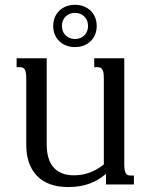

<svg xmlns="http://www.w3.org/2000/svg" viewBox="-20 -758 623 789"><path d="M406.7 -433.6Q406.7 -448.7 405.3 -458Q403.8 -467.3 400.4 -472.7Q397 -478 392.1 -480Q387.2 -481.9 380.9 -481.9H367.2V-518.6H490.7V-85Q490.7 -69.8 492.2 -60.5Q493.7 -51.3 497.1 -45.9Q500.5 -40.5 505.1 -38.6Q509.8 -36.6 516.6 -36.6H530.3V0H415.5V-43.5Q400.9 -31.2 384.8 -21.2Q368.7 -11.2 349.9 -4.2Q331.1 2.9 308.8 6.8Q286.6 10.7 260.3 10.7Q218.3 10.7 186 -1Q153.8 -12.7 132.1 -35.2Q110.4 -57.6 99.1 -89.6Q87.9 -121.6 87.9 -162.6V-433.6Q87.9 -448.7 86.4 -458Q85 -467.3 81.5 -472.7Q78.1 -478 73.2 -480Q68.4 -481.9 62 -481.9H48.3V-518.6H171.9V-165.5Q171.9 -136.2 178.2 -112.5Q184.6 -88.9 198.2 -72.3Q211.9 -55.7 233.2 -46.6Q254.4 -37.6 284.7 -37.6Q351.6 -37.6 406.7 -82.5ZM198.7 -651.4Q198.7 -670.9 205.3 -686.8Q211.9 -702.6 223.9 -714.1Q235.8 -725.6 252.2 -731.9Q268.6 -738.3 288.1 -738.3Q307.6 -738.3 324 -731.9Q340.3 -725.6 352.3 -714.1Q364.3 -702.6 370.8 -686.8Q377.4 -670.9 377.4 -651.4Q377.4 -631.8 370.8 -616Q364.3 -600.1 352.3 -588.6Q340.3 -577.1 324 -570.8Q307.6 -564.5 288.1 -564.5Q268.6 -564.5 252.2 -570.8Q235.8 -577.1 223.9 -588.6Q211.9 -600.1 205.3 -616Q198.7 -631.8 198.7 -651.4ZM234.4 -651.4Q234.4 -627.9 249.5 -612.8Q264.6 -597.7 288.1 -597.7Q311.5 -597.7 326.7 -612.8Q341.8 -627.9 341.8 -651.4Q341.8 -674.8 326.7 -689.9Q311.5 -705.1 288.1 -705.1Q264.6 -705.1 249.5 -689.9Q234.4 -674.8 234.4 -651.4Z"/></svg>

Font: Arian Grqi
Style: Regular
Weight: 400
Designer: Ruben Hakobyan (Tarumian)
Foundry: Ruben Hakobyan (Tarumian)
Version: Version 1.003